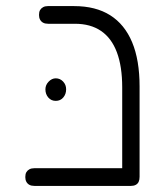

<svg xmlns="http://www.w3.org/2000/svg" viewBox="-20 -600 535 630"><path d="M410 10Q401 10 394.5 7.5Q388 5 384.5 -0.5Q381 -6 381 -13V-313Q381 -382 363.5 -428.5Q346 -475 311.5 -498.5Q277 -522 226 -522H138Q128 -522 121.5 -525.5Q115 -529 111.5 -535.5Q108 -542 108 -551Q108 -561 111.5 -567Q115 -573 121.5 -576.5Q128 -580 137 -580H223Q294 -580 341.5 -550Q389 -520 413.5 -461.5Q438 -403 438 -316V-20Q438 -10 435 -3.5Q432 3 425.5 6.5Q419 10 410 10ZM93 10Q83 10 76.5 6.5Q70 3 66.5 -3.5Q63 -10 63 -19Q63 -29 66.5 -35Q70 -41 76.5 -44.5Q83 -48 92 -48H411L410 10ZM163 -269Q148 -269 138.5 -280Q129 -291 129 -307Q129 -321 139.5 -332Q150 -343 163 -343Q177 -343 187 -332.5Q197 -322 197 -307Q197 -291 187.5 -280Q178 -269 163 -269Z"/></svg>

Font: Fredoka SemiExpanded Light
Style: Regular
Weight: 300
Width: 6
Designer: Ben Nathan
Foundry: Milena B. Brandão, Ben Nathan
Version: Version 2.001